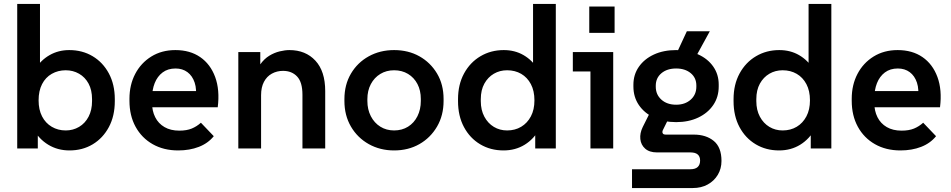

<svg xmlns="http://www.w3.org/2000/svg" viewBox="-20 -750 4806 970"><path d="M331 10Q271 10 223.5 -19Q176 -48 149 -98L171 -122V0H67V-730H182V-375L159 -402Q186 -446 230.5 -471.5Q275 -497 330 -497Q396 -497 448 -466Q500 -435 530 -379Q560 -323 560 -249V-239Q560 -164 530 -108Q500 -52 448.5 -21Q397 10 331 10ZM312 -91Q349 -91 379.5 -109Q410 -127 427.5 -160.5Q445 -194 445 -239V-249Q445 -295 427.5 -327.5Q410 -360 379.5 -377.5Q349 -395 312 -395Q273 -395 241.5 -377Q210 -359 192.5 -325Q175 -291 175 -243Q175 -196 192.5 -162Q210 -128 241.5 -109.5Q273 -91 312 -91Z M880 10Q807 10 751.5 -21.5Q696 -53 665 -109.5Q634 -166 634 -241V-251Q634 -321 663 -376.5Q692 -432 744.5 -464.5Q797 -497 866 -497Q940 -497 991.5 -461.5Q1043 -426 1067 -361Q1091 -296 1080 -208H717V-290H1019L968 -248Q975 -298 963.5 -332.5Q952 -367 927 -385.5Q902 -404 867 -404Q828 -404 801.5 -384Q775 -364 761.5 -330Q748 -296 748 -251V-231Q748 -190 764 -158Q780 -126 811 -108Q842 -90 886 -90Q923 -90 948.5 -100.5Q974 -111 995 -130L1060 -62Q1031 -26 984.5 -8Q938 10 880 10Z M1184 0V-487H1295V-353H1264Q1275 -397 1295 -425Q1315 -453 1340.5 -468.5Q1366 -484 1393 -490.5Q1420 -497 1442 -497Q1524 -497 1573.5 -443.5Q1623 -390 1623 -290V0H1508V-271Q1508 -335 1481 -363.5Q1454 -392 1410 -392Q1379 -392 1353.5 -378Q1328 -364 1313.5 -336.5Q1299 -309 1299 -269V0Z M1971 10Q1900 10 1843 -22Q1786 -54 1753 -110.5Q1720 -167 1720 -240V-249Q1720 -322 1753 -378Q1786 -434 1843 -465.5Q1900 -497 1971 -497Q2043 -497 2099 -465.5Q2155 -434 2188 -378.5Q2221 -323 2221 -250V-240Q2221 -167 2188 -110.5Q2155 -54 2099 -22Q2043 10 1971 10ZM1971 -91Q2011 -91 2041.5 -110Q2072 -129 2089 -163Q2106 -197 2106 -240V-250Q2106 -293 2089 -325.5Q2072 -358 2041.5 -376.5Q2011 -395 1971 -395Q1932 -395 1901.5 -376.5Q1871 -358 1853.5 -325Q1836 -292 1836 -249V-240Q1836 -197 1853.5 -163Q1871 -129 1901.5 -110Q1932 -91 1971 -91Z M2524 10Q2458 10 2406 -21Q2354 -52 2324 -108Q2294 -164 2294 -239V-249Q2294 -323 2324.5 -379Q2355 -435 2407.5 -466Q2460 -497 2525 -497Q2581 -497 2625 -471.5Q2669 -446 2696 -402L2673 -375V-730H2788V0H2684V-123L2706 -100Q2678 -48 2631 -19Q2584 10 2524 10ZM2542 -91Q2582 -91 2613 -109.5Q2644 -128 2662 -162Q2680 -196 2680 -243Q2680 -291 2662 -325Q2644 -359 2613 -377Q2582 -395 2542 -395Q2505 -395 2475 -377.5Q2445 -360 2427 -327.5Q2409 -295 2409 -249V-239Q2409 -194 2427 -160.5Q2445 -127 2475 -109Q2505 -91 2542 -91Z M2963 0V-441L3014 -389H2874V-487H3078V0ZM2957 -584V-717H3085V-584Z M3173 200V105H3468Q3493 105 3505 93.5Q3517 82 3517 61Q3517 41 3505 30.5Q3493 20 3468 20H3299Q3261 20 3239.5 1Q3218 -18 3215 -47.5Q3212 -77 3227 -108L3276 -206L3373 -182L3330 -95Q3327 -90 3326.5 -84Q3326 -78 3330 -74Q3334 -70 3343 -70H3485Q3547 -70 3586 -38Q3625 -6 3625 63Q3625 102 3606.5 133Q3588 164 3555.5 182Q3523 200 3480 200ZM3372 -424 3450 -592H3566L3474 -424ZM3396 -133Q3332 -133 3283.5 -156Q3235 -179 3207.5 -219.5Q3180 -260 3180 -313V-322Q3180 -373 3207.5 -412.5Q3235 -452 3283.5 -474.5Q3332 -497 3396 -497Q3459 -497 3507.5 -475Q3556 -453 3583.5 -413.5Q3611 -374 3611 -323V-313Q3611 -260 3583.5 -219.5Q3556 -179 3507.5 -156Q3459 -133 3396 -133ZM3396 -221Q3441 -221 3469.5 -246.5Q3498 -272 3498 -312V-318Q3498 -357 3469.5 -380.5Q3441 -404 3396 -404Q3350 -404 3321.5 -380Q3293 -356 3293 -317V-312Q3293 -272 3321.5 -246.5Q3350 -221 3396 -221Z M3916 10Q3850 10 3798 -21Q3746 -52 3716 -108Q3686 -164 3686 -239V-249Q3686 -323 3716.5 -379Q3747 -435 3799.5 -466Q3852 -497 3917 -497Q3973 -497 4017 -471.5Q4061 -446 4088 -402L4065 -375V-730H4180V0H4076V-123L4098 -100Q4070 -48 4023 -19Q3976 10 3916 10ZM3934 -91Q3974 -91 4005 -109.5Q4036 -128 4054 -162Q4072 -196 4072 -243Q4072 -291 4054 -325Q4036 -359 4005 -377Q3974 -395 3934 -395Q3897 -395 3867 -377.5Q3837 -360 3819 -327.5Q3801 -295 3801 -249V-239Q3801 -194 3819 -160.5Q3837 -127 3867 -109Q3897 -91 3934 -91Z M4529 10Q4456 10 4400.5 -21.5Q4345 -53 4314 -109.5Q4283 -166 4283 -241V-251Q4283 -321 4312 -376.5Q4341 -432 4393.5 -464.5Q4446 -497 4515 -497Q4589 -497 4640.5 -461.5Q4692 -426 4716 -361Q4740 -296 4729 -208H4366V-290H4668L4617 -248Q4624 -298 4612.5 -332.5Q4601 -367 4576 -385.5Q4551 -404 4516 -404Q4477 -404 4450.5 -384Q4424 -364 4410.5 -330Q4397 -296 4397 -251V-231Q4397 -190 4413 -158Q4429 -126 4460 -108Q4491 -90 4535 -90Q4572 -90 4597.5 -100.5Q4623 -111 4644 -130L4709 -62Q4680 -26 4633.5 -8Q4587 10 4529 10Z"/></svg>

Font: SUSE Thin SemiBold
Style: Regular
Weight: 600
Version: Version 1.000